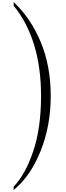

<svg xmlns="http://www.w3.org/2000/svg" viewBox="-20 -1586 648 1885"><path d="M114 -1530V-1566Q282 -1408 380 -1173Q478 -938 478 -643Q478 -349 377.5 -100.5Q277 148 114 279V246Q228 129 305.5 -99Q383 -327 383 -643Q383 -1199 114 -1530Z"/></svg>

Font: STIXSizeTwoSym
Style: Regular
Weight: 400
Designer: MicroPress Inc., with final additions and corrections provided by Coen Hoffman, Elsevier (retired)
Version: Version 1.1.0